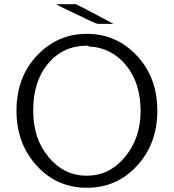

<svg xmlns="http://www.w3.org/2000/svg" viewBox="-20 -871 824 908"><path d="M246 -851H338Q347 -849 517 -758H449Q445 -758 441 -758.5Q437 -759 431 -761.5Q425 -764 418 -767Q411 -770 398 -776.5Q385 -783 372 -789Q359 -795 335.5 -806.5Q312 -818 288 -829Q262 -841 246 -851ZM58 -347Q58 -506 155 -608.5Q252 -711 391 -711Q530 -711 627 -608Q724 -505 724 -347Q724 -192 628.5 -87.5Q533 17 391 17Q249 17 153.5 -87.5Q58 -192 58 -347ZM137 -349Q137 -214 209 -130H208Q282 -40 391 -40Q497 -40 570.5 -128Q644 -216 645 -344Q645 -479 576 -562.5Q507 -646 402 -651Q398 -655 391 -655Q279 -655 208 -571Q137 -487 137 -349Z"/></svg>

Font: Coval
Style: ExtraLight
Weight: 250
Foundry: Context Ltd
Version: Version 001.000